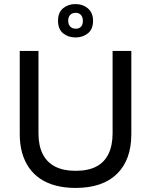

<svg xmlns="http://www.w3.org/2000/svg" viewBox="-20 -910 742 943"><path d="M351 13Q298 13 254 1.5Q210 -10 177 -32.5Q144 -55 122 -87Q100 -119 88.5 -160Q77 -201 77 -251V-660H169V-255Q169 -195 189.5 -154Q210 -113 250.5 -92Q291 -71 351 -71Q413 -71 453 -92Q493 -113 513 -154.5Q533 -196 533 -255V-660H625V-251Q625 -125 554.5 -56Q484 13 351 13ZM351 -726Q315 -726 290 -746.5Q265 -767 265 -808Q265 -849 290 -869.5Q315 -890 350 -890Q387 -890 412 -868.5Q437 -847 437 -808Q437 -767 412 -746.5Q387 -726 351 -726ZM352 -769Q369 -769 378 -779Q387 -789 387 -807Q387 -826 377.5 -836.5Q368 -847 352 -847Q335 -847 325 -837Q315 -827 315 -809Q315 -790 325 -779.5Q335 -769 352 -769Z"/></svg>

Font: Bricolage Grotesque 24pt
Style: Regular
Weight: 400
Designer: Mathieu Triay
Foundry: Atelier Triay
Version: Version 1.001;gftools[0.9.33.dev8+g029e19f]